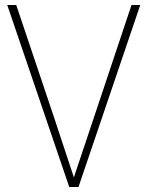

<svg xmlns="http://www.w3.org/2000/svg" viewBox="-20 -748 591 768"><path d="M9 -728H45L197 -276L275 -40H276L355 -276L506 -728H541L294 0H257Z"/></svg>

Font: Murecho Thin ExtraLight
Style: Regular
Weight: 250
Version: Version 1.010